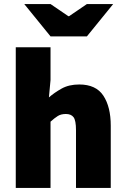

<svg xmlns="http://www.w3.org/2000/svg" viewBox="-20 -930 622 950"><path d="M58 0V-696H230V-534L222 -448Q248 -471 284.5 -491.5Q321 -512 372 -512Q455 -512 491.5 -456.5Q528 -401 528 -308V0H356V-286Q356 -334 344 -350Q332 -366 306 -366Q282 -366 266 -356Q250 -346 230 -328V0ZM230 -750 100 -910H230L318 -850H322L410 -910H540L410 -750Z"/></svg>

Font: Mada Black
Style: Regular
Weight: 900
Designer: Khaled Hosny
Version: Version 1.5